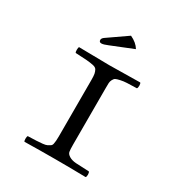

<svg xmlns="http://www.w3.org/2000/svg" viewBox="-190 -951 1019 1086"><g transform="rotate(30 320.0 -408.5)"><path d="M374 -122Q374 -90 376.5 -76Q379 -62 396.5 -51.5Q414 -41 440.5 -39Q467 -37 527 -35Q532 -30 532 -16Q532 -2 527 2Q427 0 328 0Q226 0 128 2Q124 -2 124 -16Q124 -30 128 -35Q163 -36 183 -37Q203 -38 222.5 -40Q242 -42 250.5 -46.5Q259 -51 267 -56Q275 -61 277 -72Q279 -83 280 -93Q281 -103 281 -122V-491Q281 -517 278.5 -529.5Q276 -542 270 -553Q264 -564 244.5 -568Q225 -572 201 -574Q177 -576 128 -578Q124 -582 124 -597Q124 -612 128 -616Q278 -613 327 -613Q380 -613 527 -616Q532 -612 532 -597Q532 -582 527 -578Q486 -577 464 -576Q442 -575 422 -570.5Q402 -566 394.5 -562Q387 -558 381 -546.5Q375 -535 374.5 -524Q374 -513 374 -491ZM350 -819Q393 -799 412 -767L268 -709Q240 -697 226 -697Q211 -697 211 -712Q211 -723 226 -733Z"/></g></svg>

Font: Linux Libertine Mono O
Style: Mono
Weight: 400
Designer: Philipp H. Poll
Foundry: Philipp H. Poll
Version: Version 5.1.7